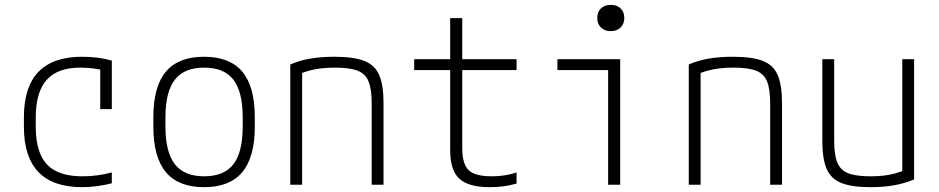

<svg xmlns="http://www.w3.org/2000/svg" viewBox="-20 -765 3890 795"><path d="M320 10Q79 10 79 -240V-280Q79 -530 320 -530Q388 -530 443 -514V-313H395V-505L418 -471Q394 -478 367 -481.5Q340 -485 313 -485Q219 -485 173.5 -434.5Q128 -384 128 -278V-242Q128 -170 148.5 -124Q169 -78 212 -56.5Q255 -35 322 -35Q353 -35 383 -39Q413 -43 443 -51V-6Q415 1 383.5 5.5Q352 10 320 10Z M825 10Q719 10 667 -52Q615 -114 615 -240V-280Q615 -407 667 -468.5Q719 -530 825 -530Q931 -530 983 -468.5Q1035 -407 1035 -280V-240Q1035 -114 983 -52Q931 10 825 10ZM825 -35Q908 -35 946.5 -85Q985 -135 985 -242V-278Q985 -385 946.5 -435Q908 -485 825 -485Q743 -485 704 -435Q665 -385 665 -278V-242Q665 -135 704 -85Q743 -35 825 -35Z M1182 -498Q1221 -515 1265.5 -522.5Q1310 -530 1366 -530Q1444 -530 1488 -513Q1532 -496 1550 -454.5Q1568 -413 1568 -340V0H1519V-338Q1519 -396 1506 -428Q1493 -460 1460 -472.5Q1427 -485 1366 -485Q1336 -485 1310 -482Q1284 -479 1260 -472.5Q1236 -466 1210 -454L1231 -486V0H1182Z M2008 10Q1920 10 1882 -25Q1844 -60 1844 -143V-475H1695V-520H1844V-690H1894V-520H2119V-475H1894V-152Q1894 -86 1920.5 -60.5Q1947 -35 2016 -35Q2044 -35 2070 -39Q2096 -43 2119 -51V-5Q2092 3 2064.5 6.5Q2037 10 2008 10Z M2498 0V-475H2288V-520H2548V0ZM2509 -636Q2484 -636 2468.5 -651Q2453 -666 2453 -690Q2453 -716 2468.5 -730.5Q2484 -745 2509 -745Q2534 -745 2549.5 -730.5Q2565 -716 2565 -690Q2565 -666 2549.5 -651Q2534 -636 2509 -636Z M2832 -498Q2871 -515 2915.5 -522.5Q2960 -530 3016 -530Q3094 -530 3138 -513Q3182 -496 3200 -454.5Q3218 -413 3218 -340V0H3169V-338Q3169 -396 3156 -428Q3143 -460 3110 -472.5Q3077 -485 3016 -485Q2986 -485 2960 -482Q2934 -479 2910 -472.5Q2886 -466 2860 -454L2881 -486V0H2832Z M3584 10Q3508 10 3464.5 -7Q3421 -24 3403 -65.5Q3385 -107 3385 -180V-520H3434V-182Q3434 -124 3447 -92Q3460 -60 3492.5 -47.5Q3525 -35 3584 -35Q3615 -35 3640 -38Q3665 -41 3688.5 -47.5Q3712 -54 3736 -65L3716 -34V-520H3765V-22Q3727 -6 3683 2Q3639 10 3584 10Z"/></svg>

Font: M PLUS Code Latin SemiExpanded Light
Style: Regular
Weight: 300
Width: 6
Designer: Coji Morishita
Foundry: UNDERFOREST DESIGN
Version: Version 1.002; ttfautohint (v1.8.3)